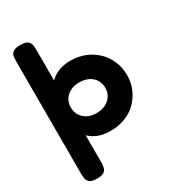

<svg xmlns="http://www.w3.org/2000/svg" viewBox="-222 -843 1050 1173"><g transform="rotate(-30 303.0 -256.0)"><path d="M329 4Q271 4 230.5 -15.5Q190 -35 165 -69Q140 -103 128 -148.5Q116 -194 117 -246Q117 -295 129 -339Q141 -383 166 -417Q191 -451 231.5 -471Q272 -491 329 -491Q384 -491 430.5 -472Q477 -453 511.5 -419.5Q546 -386 565.5 -340.5Q585 -295 585 -243Q585 -189 565.5 -144Q546 -99 512 -65.5Q478 -32 431 -14Q384 4 329 4ZM110 215Q76 215 61.5 204Q47 193 43.5 176Q40 159 40 140V-653Q40 -672 43 -689Q46 -706 61.5 -716.5Q77 -727 111 -727Q145 -727 160 -716.5Q175 -706 178.5 -689Q182 -672 182 -652V141Q182 160 178.5 177Q175 194 160 204.5Q145 215 110 215ZM308 -133Q345 -133 372.5 -147Q400 -161 415.5 -185.5Q431 -210 431 -241Q431 -273 415.5 -297.5Q400 -322 373 -335.5Q346 -349 309 -349Q272 -349 245 -335Q218 -321 203 -297Q188 -273 188 -241Q188 -210 203 -185.5Q218 -161 245 -147Q272 -133 308 -133Z"/></g></svg>

Font: Fredoka SemiExpanded SemiBold
Style: Regular
Weight: 600
Width: 6
Designer: Ben Nathan
Foundry: Milena B. Brandão, Ben Nathan
Version: Version 2.001